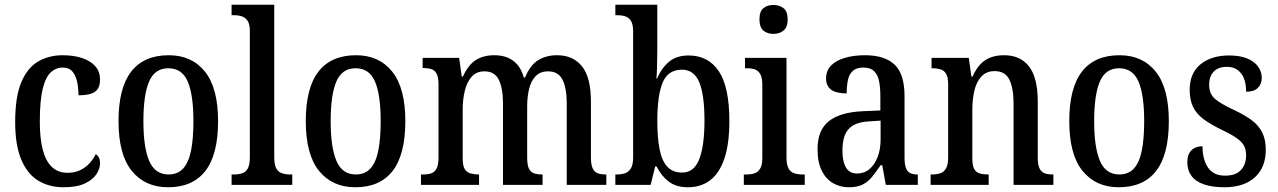

<svg xmlns="http://www.w3.org/2000/svg" viewBox="-20 -780 5393 810"><path d="M248 10Q188 10 142 -17.5Q96 -45 70 -106Q44 -167 44 -265Q44 -373 70.5 -434.5Q97 -496 142.5 -521.5Q188 -547 244 -547Q292 -547 328 -534.5Q364 -522 383 -499.5Q402 -477 402 -444Q402 -421 393.5 -406.5Q385 -392 365 -385Q345 -378 311 -378Q311 -410 305 -436.5Q299 -463 285 -479Q271 -495 245 -495Q216 -495 194 -474.5Q172 -454 160 -404.5Q148 -355 148 -266Q148 -196 160.5 -148Q173 -100 199 -75.5Q225 -51 265 -51Q295 -51 318 -62Q341 -73 357.5 -91Q374 -109 384 -130Q393 -124 397.5 -114.5Q402 -105 402 -91Q402 -69 387 -45.5Q372 -22 338 -6Q304 10 248 10Z M689 10Q592 10 536 -59Q480 -128 480 -269Q480 -409 533.5 -478Q587 -547 692 -547Q789 -547 844.5 -478Q900 -409 900 -269Q900 -128 846.5 -59Q793 10 689 10ZM691 -44Q730 -44 753 -69.5Q776 -95 786 -145Q796 -195 796 -269Q796 -380 772 -436Q748 -492 690 -492Q633 -492 609 -436Q585 -380 585 -269Q585 -158 609.5 -101Q634 -44 691 -44Z M957 0V-44H968Q988 -44 1003 -49.5Q1018 -55 1026 -70.5Q1034 -86 1034 -117V-650Q1034 -679 1024 -693Q1014 -707 999 -711.5Q984 -716 968 -716H957V-760H1137V-117Q1137 -86 1145 -70.5Q1153 -55 1168.5 -49.5Q1184 -44 1203 -44H1213V0Z M1479 10Q1382 10 1326 -59Q1270 -128 1270 -269Q1270 -409 1323.5 -478Q1377 -547 1482 -547Q1579 -547 1634.5 -478Q1690 -409 1690 -269Q1690 -128 1636.5 -59Q1583 10 1479 10ZM1481 -44Q1520 -44 1543 -69.5Q1566 -95 1576 -145Q1586 -195 1586 -269Q1586 -380 1562 -436Q1538 -492 1480 -492Q1423 -492 1399 -436Q1375 -380 1375 -269Q1375 -158 1399.5 -101Q1424 -44 1481 -44Z M1756 0V-44H1767Q1786 -44 1800 -49Q1814 -54 1822 -69.5Q1830 -85 1830 -115V-425Q1830 -454 1822 -469Q1814 -484 1799.5 -488.5Q1785 -493 1766 -493H1763V-536H1917L1928 -457H1933Q1955 -506 1987 -526.5Q2019 -547 2066 -547Q2095 -547 2119 -538Q2143 -529 2161.5 -508.5Q2180 -488 2190 -453H2195Q2217 -506 2251 -526.5Q2285 -547 2330 -547Q2398 -547 2435.5 -500Q2473 -453 2473 -351V-116Q2473 -85 2480.5 -69.5Q2488 -54 2502 -49Q2516 -44 2535 -44H2538V0H2371V-343Q2371 -407 2353.5 -443Q2336 -479 2292 -479Q2259 -479 2239.5 -458.5Q2220 -438 2212 -404.5Q2204 -371 2204 -331V-116Q2204 -85 2211 -69.5Q2218 -54 2232.5 -49Q2247 -44 2265 -44H2269V0H2102V-343Q2102 -407 2084.5 -443Q2067 -479 2024 -479Q1990 -479 1970 -456.5Q1950 -434 1941 -397.5Q1932 -361 1932 -318V-111Q1932 -81 1940.5 -67Q1949 -53 1964.5 -48.5Q1980 -44 1998 -44H2001V0Z M2882 10Q2832 10 2800.5 -14.5Q2769 -39 2750 -78H2744L2725 0H2576V-44H2582Q2601 -44 2616.5 -49Q2632 -54 2641.5 -69.5Q2651 -85 2651 -116V-648Q2651 -678 2641.5 -692.5Q2632 -707 2616.5 -711.5Q2601 -716 2582 -716H2576V-760H2753V-578Q2753 -561 2752.5 -536Q2752 -511 2751.5 -487.5Q2751 -464 2749 -449H2752Q2771 -493 2802.5 -519.5Q2834 -546 2885 -546Q2968 -546 3012.5 -479.5Q3057 -413 3057 -269Q3057 -173 3036 -111Q3015 -49 2976 -19.5Q2937 10 2882 10ZM2858 -52Q2908 -52 2930 -108.5Q2952 -165 2952 -271Q2952 -380 2930 -433Q2908 -486 2857 -486Q2798 -486 2775.5 -431.5Q2753 -377 2753 -270Q2753 -200 2762.5 -151Q2772 -102 2795 -77Q2818 -52 2858 -52Z M3118 0V-44H3129Q3149 -44 3163.5 -49Q3178 -54 3187 -69Q3196 -84 3196 -113V-423Q3196 -452 3187.5 -467Q3179 -482 3165 -487Q3151 -492 3132 -492H3123V-536H3298V-117Q3298 -86 3306 -70.5Q3314 -55 3329.5 -49.5Q3345 -44 3364 -44H3375V0ZM3243 -637Q3217 -637 3200.5 -651Q3184 -665 3184 -698Q3184 -732 3200.5 -745.5Q3217 -759 3243 -759Q3268 -759 3285.5 -745.5Q3303 -732 3303 -698Q3303 -665 3285.5 -651Q3268 -637 3243 -637Z M3561 10Q3524 10 3494 -7.5Q3464 -25 3446.5 -60.5Q3429 -96 3429 -151Q3429 -231 3477 -269Q3525 -307 3623 -311L3694 -314V-373Q3694 -411 3688.5 -438Q3683 -465 3667.5 -480Q3652 -495 3622 -495Q3594 -495 3578.5 -481.5Q3563 -468 3557.5 -443.5Q3552 -419 3552 -386Q3508 -386 3486.5 -401.5Q3465 -417 3465 -449Q3465 -482 3486 -503.5Q3507 -525 3544.5 -536Q3582 -547 3629 -547Q3712 -547 3754 -507.5Q3796 -468 3796 -374V-116Q3796 -88 3801.5 -72.5Q3807 -57 3818.5 -50.5Q3830 -44 3849 -44H3852V0H3717L3702 -83H3695Q3677 -56 3659.5 -34.5Q3642 -13 3619.5 -1.5Q3597 10 3561 10ZM3595 -48Q3626 -48 3648 -66.5Q3670 -85 3682.5 -117.5Q3695 -150 3695 -191V-271L3647 -268Q3605 -266 3580 -251.5Q3555 -237 3544.5 -210.5Q3534 -184 3534 -145Q3534 -115 3540.5 -93Q3547 -71 3560.5 -59.5Q3574 -48 3595 -48Z M3906 0V-44H3912Q3932 -44 3947 -49Q3962 -54 3971 -69.5Q3980 -85 3980 -115V-425Q3980 -454 3971.5 -468.5Q3963 -483 3948 -487.5Q3933 -492 3915 -492H3910V-536H4067L4078 -457H4083Q4105 -506 4137 -526.5Q4169 -547 4216 -547Q4284 -547 4321 -500Q4358 -453 4358 -351V-116Q4358 -85 4365.5 -69.5Q4373 -54 4387 -49Q4401 -44 4419 -44H4424V0H4256V-343Q4256 -407 4238.5 -443.5Q4221 -480 4176 -480Q4141 -480 4120 -457Q4099 -434 4090.5 -397Q4082 -360 4082 -318V-111Q4082 -81 4090 -67Q4098 -53 4113 -48.5Q4128 -44 4146 -44H4151V0Z M4700 10Q4603 10 4547 -59Q4491 -128 4491 -269Q4491 -409 4544.5 -478Q4598 -547 4703 -547Q4800 -547 4855.5 -478Q4911 -409 4911 -269Q4911 -128 4857.5 -59Q4804 10 4700 10ZM4702 -44Q4741 -44 4764 -69.5Q4787 -95 4797 -145Q4807 -195 4807 -269Q4807 -380 4783 -436Q4759 -492 4701 -492Q4644 -492 4620 -436Q4596 -380 4596 -269Q4596 -158 4620.5 -101Q4645 -44 4702 -44Z M5145 10Q5095 10 5059.5 -2Q5024 -14 5006.5 -38Q4989 -62 4989 -96Q4989 -121 4998.5 -136Q5008 -151 5022.5 -157Q5037 -163 5053 -163Q5053 -108 5076 -73.5Q5099 -39 5148 -39Q5193 -39 5215 -62.5Q5237 -86 5237 -125Q5237 -149 5228 -165.5Q5219 -182 5197 -197.5Q5175 -213 5137 -231Q5089 -254 5058.5 -276.5Q5028 -299 5013.5 -328.5Q4999 -358 4999 -401Q4999 -472 5045 -509Q5091 -546 5165 -546Q5212 -546 5242.5 -533Q5273 -520 5288 -498.5Q5303 -477 5303 -452Q5303 -425 5286.5 -409Q5270 -393 5237 -393Q5237 -444 5215.5 -471Q5194 -498 5156 -498Q5119 -498 5100 -477.5Q5081 -457 5081 -423Q5081 -385 5104.5 -364Q5128 -343 5186 -316Q5231 -295 5260.5 -273Q5290 -251 5305 -221Q5320 -191 5320 -148Q5320 -74 5274 -32Q5228 10 5145 10Z"/></svg>

Font: Noto Serif Khmer Condensed Medium
Style: Regular
Weight: 500
Width: 3
Designer: Danh Hong and the Monotype Design Team
Foundry: Monotype Imaging Inc.
Version: Version 2.004